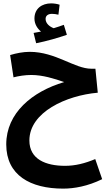

<svg xmlns="http://www.w3.org/2000/svg" viewBox="-20 -846 651 1137"><path d="M194 -590C256 -602 328 -623 376 -640L358 -699C340 -692 320 -686 298 -679C276 -687 250 -706 250 -734C250 -752 263 -764 288 -764C300 -764 313 -762 326 -759L333 -818C319 -823 299 -826 283 -826C229 -826 184 -796 184 -736C184 -703 202 -676 223 -659C212 -657 198 -654 179 -651ZM354 271C419 271 499 257 585 215L544 96C482 122 425 136 365 136C251 136 154 97 154 -14C154 -182 373 -281 559 -297L545 -439H521C421 -439 310 -539 156 -539C117 -539 77 -531 40 -520L60 -388C91 -396 129 -402 165 -402C233 -402 303 -380 360 -360C171 -304 17 -177 17 9C17 192 160 271 354 271Z"/></svg>

Font: Noto Sans Arabic UI Cn
Style: Bold
Weight: 700
Width: 3
Designer: Monotype Design Team, Nadine Chahine and Nizar Qandah
Foundry: Monotype Imaging Inc.
Version: Version 2.010